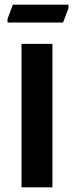

<svg xmlns="http://www.w3.org/2000/svg" viewBox="-20 -799 316 819"><path d="M272.2 -779.2V-764.2L249.1 -702.9H12.1V-717.9L34.7 -779.2ZM71.8 0V-612H203.6V0Z"/></svg>

Font: Ancizar Sans Thin
Style: Regular
Weight: 100
Designer: Cesar Puertas, Viviana Monsalve, Julian Moncada, Julian Prieto, Jose Castro, Mariel Hernandez, Felipe Aragon, Sara Alarc
Version: Version 8.100